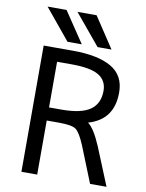

<svg xmlns="http://www.w3.org/2000/svg" viewBox="-102 -1027 836 1100"><g transform="rotate(10 316.5 -477.0)"><path d="M192.4 -388.7H263.7Q379.9 -388.7 431.6 -425.3Q483.4 -461.9 483.4 -536.1Q483.4 -595.7 435.5 -625Q387.7 -654.3 276.4 -654.3H192.4ZM100.6 2V-732.4H270.5Q417 -732.4 495.1 -687Q573.2 -641.6 573.2 -542Q573.2 -383.8 427.7 -341.8Q464.8 -314.5 505.9 -217.8L595.7 2H500L415 -210Q385.7 -279.3 361.8 -295.9Q337.9 -312.5 263.7 -312.5H192.4V2ZM406.2 -777.3 257.8 -956.1H369.1L487.3 -777.3ZM231.4 -777.3 84 -956.1H194.3L314.5 -777.3Z"/></g></svg>

Font: Nasu
Style: Regular
Weight: 400
Designer: Ryoko NISHIZUKA (kana &amp; ideographs); Paul D. Hunt (Latin, Greek &amp; Cyrillic); Wenlong ZHANG (bopomofo); Sandoll C
Version: Version 2014.1215